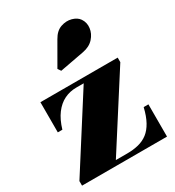

<svg xmlns="http://www.w3.org/2000/svg" viewBox="-179 -845 863 949"><g transform="rotate(-30 253.0 -370.5)"><path d="M8.5 0V-26L268.5 -434H226Q189 -434 157.5 -418.5Q126 -403 101.8 -370.8Q77.5 -338.5 62.5 -288H36.5V-460H477.5V-434L216.5 -26H281.5Q317 -26 346.5 -33.5Q376 -41 398.8 -58.5Q421.5 -76 438.5 -106.8Q455.5 -137.5 466.5 -184H493.5V0ZM203.5 -543 191.5 -560.5 265 -688Q285.5 -724.5 316.2 -735Q347 -745.5 375.5 -737.8Q404 -730 417.5 -710.5Q434 -686.5 430.2 -656.2Q426.5 -626 404.2 -601.2Q382 -576.5 342.5 -569Z"/></g></svg>

Font: Bodoni Moda 9pt Black
Style: Regular
Weight: 900
Designer: Owen Earl
Foundry: indestructible type
Version: Version 2.005